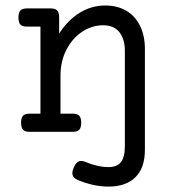

<svg xmlns="http://www.w3.org/2000/svg" viewBox="-20 -482 640 702"><path d="M509.8 -302.7V65.9Q509.8 131.3 475.3 165.8Q440.9 200.2 376.5 200.2Q348.1 200.2 318.8 193.6Q289.6 187 263.7 175.8Q244.6 167.5 244.6 150.4Q244.6 142.6 250 129.4Q260.3 106.4 276.9 106.4Q284.2 106.4 290.5 109.4Q337.4 128.9 377 128.9Q407.7 128.9 422.1 110.8Q436.5 92.8 436.5 52.2V-295.4Q436.5 -338.9 416.5 -364.3Q396.5 -389.6 357.4 -389.6Q315.9 -389.6 280 -365.7Q244.1 -341.8 222.7 -299.8Q201.2 -257.8 201.2 -206.1V-66.4H246.1Q262.7 -66.4 269.8 -58.8Q276.9 -51.3 276.9 -33.2Q276.9 -15.1 269.8 -7.6Q262.7 0 246.1 0H87.9Q71.3 0 64.2 -7.6Q57.1 -15.1 57.1 -33.2Q57.1 -51.3 64.2 -58.8Q71.3 -66.4 87.9 -66.4H127.9V-384.8H78.1Q61.5 -384.8 54.4 -392.3Q47.4 -399.9 47.4 -418Q47.4 -436 54.4 -443.6Q61.5 -451.2 78.1 -451.2H165.5Q182.1 -451.2 189.2 -443.6Q196.3 -436 196.3 -418V-359.4Q228.5 -409.2 271.7 -435.5Q314.9 -461.9 364.7 -461.9Q409.2 -461.9 441.9 -442.6Q474.6 -423.3 492.2 -387.2Q509.8 -351.1 509.8 -302.7Z"/></svg>

Font: Courier Prime
Style: Regular
Weight: 400
Designer: Alan Dague-Greene, Quote-Unquote Apps
Foundry: Quote-Unquote Apps
Version: Version 3.018